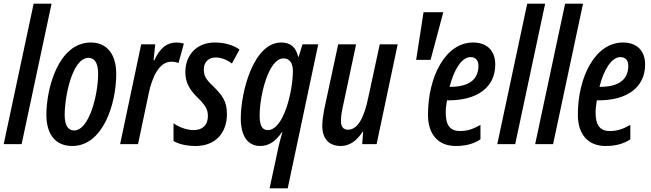

<svg xmlns="http://www.w3.org/2000/svg" viewBox="-23 -780 3525 1039"><path d="M-3 0H94L256 -760H159Z M368 10C534 10 606 -217 606 -380C606 -487 555 -550 469 -550C291 -550 228 -298 228 -159C228 -51 279 10 368 10ZM378 -74C344 -74 327 -104 327 -158C327 -258 368 -467 456 -467C491 -467 508 -435 508 -381C508 -268 460 -74 378 -74Z M627 0H724L783 -280C800 -359 837 -446 903 -446C918 -446 931 -444 943 -439L972 -544C958 -548 946 -550 933 -550C879 -550 843 -520 812 -454H808L817 -540H741Z M1036 10C1143 10 1205 -61 1205 -162C1205 -232 1181 -263 1130 -314C1088 -353 1080 -373 1080 -405C1080 -443 1105 -469 1144 -469C1171 -469 1205 -458 1232 -436L1273 -512C1241 -535 1194 -550 1140 -550C1038 -550 980 -479 980 -390C980 -336 1000 -297 1047 -251C1092 -207 1102 -185 1102 -152C1102 -102 1072 -76 1025 -76C989 -76 944 -92 916 -113V-17C943 -1 983 10 1036 10Z M1436 239H1534L1699 -540H1614L1593 -472H1591C1578 -524 1550 -550 1499 -550C1349 -550 1280 -284 1280 -139C1280 -42 1319 10 1385 10C1431 10 1468 -14 1502 -64H1505C1496 -34 1488 -3 1484 15ZM1426 -76C1396 -76 1382 -100 1382 -154C1382 -263 1430 -464 1511 -464C1543 -464 1562 -440 1562 -396C1562 -289 1513 -76 1426 -76Z M1822 10C1868 10 1908 -18 1939 -67H1942L1937 0H2015L2129 -540H2032L1970 -253C1948 -144 1913 -78 1860 -78C1834 -78 1822 -96 1822 -124C1822 -148 1826 -176 1833 -206L1904 -540H1807L1731 -186C1726 -158 1721 -124 1721 -100C1721 -30 1756 10 1822 10Z M2229 -456H2307L2376 -714H2269Z M2443 10C2492 10 2536 1 2577 -26V-104C2534 -80 2505 -71 2466 -71C2415 -71 2389 -100 2389 -170C2389 -192 2392 -216 2396 -237H2404C2561 -237 2657 -308 2657 -431C2657 -508 2610 -550 2537 -550C2387 -550 2293 -364 2293 -159C2293 -52 2349 10 2443 10ZM2410 -310C2434 -406 2477 -471 2523 -471C2552 -471 2566 -452 2566 -424C2566 -357 2524 -310 2413 -310Z M2668 0H2765L2927 -760H2830Z M2873 0H2970L3132 -760H3035Z M3254 10C3303 10 3347 1 3388 -26V-104C3345 -80 3316 -71 3277 -71C3226 -71 3200 -100 3200 -170C3200 -192 3203 -216 3207 -237H3215C3372 -237 3468 -308 3468 -431C3468 -508 3421 -550 3348 -550C3198 -550 3104 -364 3104 -159C3104 -52 3160 10 3254 10ZM3221 -310C3245 -406 3288 -471 3334 -471C3363 -471 3377 -452 3377 -424C3377 -357 3335 -310 3224 -310Z"/></svg>

Font: Noto Sans UI Condensed Medium
Style: Italic
Weight: 500
Width: 3
Italic angle: -12°
Designer: Monotype Design Team
Foundry: Monotype Imaging Inc.
Version: Version 1.901